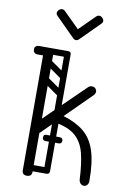

<svg xmlns="http://www.w3.org/2000/svg" viewBox="-102 -1012 722 1073"><g transform="rotate(10 259.0 -475.5)"><path d="M452 0Q440 0 432 -9Q424 -18 423 -32Q419 -119 404 -178.5Q389 -238 349.5 -273Q310 -308 231 -321L151 -242L106 -280L379 -546Q388 -555 399 -555Q415 -555 421.5 -546.5Q428 -538 428 -531Q428 -523 425 -517.5Q422 -512 417 -507L273 -364Q344 -343 389.5 -306Q435 -269 456.5 -203.5Q478 -138 478 -31Q478 -18 470.5 -9Q463 0 452 0ZM128 0Q101 0 101 -26V-700Q101 -726 128 -726Q156 -726 156 -700V-26Q156 0 128 0ZM155 -702Q153 -689 146 -685Q142 -678 121 -678H70Q58 -678 51 -685Q45 -691 45 -702Q45 -714 51 -719Q58 -726 70 -726H121Q132 -726 138 -724.5Q144 -723 145 -721Q149 -717 152 -712Q155 -707 155 -702ZM112 -708Q112 -726 130 -726H233Q251 -726 251 -708Q251 -691 232 -691H129Q112 -691 112 -708ZM112 -47Q112 -65 130 -65H233Q251 -65 251 -47Q251 -30 232 -30H129Q112 -30 112 -47ZM127 -558Q137 -571 150 -562L244 -496Q258 -487 247 -471Q237 -458 224 -467L130 -533Q125 -537 123.5 -544Q122 -551 127 -558ZM127 -656Q137 -669 150 -660L244 -594Q258 -585 247 -569Q237 -556 224 -565L130 -631Q125 -635 123.5 -642Q122 -649 127 -656ZM234 -360Q217 -360 217 -377V-709Q217 -726 234 -726Q252 -726 252 -710V-378Q252 -360 234 -360ZM138 -360Q121 -360 121 -377V-709Q121 -726 138 -726Q156 -726 156 -710V-378Q156 -360 138 -360ZM234 -30Q217 -30 217 -47V-411Q217 -429 234 -429Q252 -429 252 -412V-48Q252 -30 234 -30ZM180 -227Q180 -244 197 -244H271Q290 -244 290 -227Q290 -209 272 -209H198Q180 -209 180 -227ZM180 -227Q180 -244 197 -244H271Q290 -244 290 -227Q290 -209 272 -209H198Q180 -209 180 -227ZM177 -945 267 -856 357 -945Q363 -951 372 -951Q382 -951 390 -943Q399 -934 399 -925Q399 -917 392 -910L285 -803Q276 -794 267 -794Q258 -794 249 -803L142 -910Q135 -917 135 -925Q135 -934 144 -943Q152 -951 162 -951Q171 -951 177 -945Z"/></g></svg>

Font: Nsibidi Libre Uzo
Style: Regular
Weight: 400
Designer: Oluwaseun Badejo
Version: Version 1.021